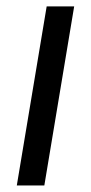

<svg xmlns="http://www.w3.org/2000/svg" viewBox="-20 -565 277 585"><path d="M31.2 0H115.1L206 -545.5H122.2Z"/></svg>

Font: Margiela Sans
Style: Italic
Weight: 400
Italic angle: -9.39999°
Designer: Stefan Endress, Andreas Faust
Version: Version 1.100;FEAKit 1.0